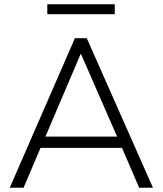

<svg xmlns="http://www.w3.org/2000/svg" viewBox="-20 -885 768 905"><path d="M26 0H91L171 -188H555L636 0H701L389 -705H333ZM360 -630H362L532 -241H194ZM203 -818H521V-865H203Z"/></svg>

Font: Poppy and Pepper Light
Style: Regular
Weight: 300
Designer: Thy Ha
Foundry: Thy Ha
Version: Version 0.001;Glyphs 3.2 (3227)